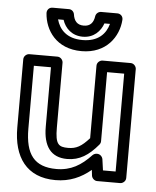

<svg xmlns="http://www.w3.org/2000/svg" viewBox="-54 -779 700 862"><g transform="rotate(5 296.0 -348.0)"><path d="M87 -183V-466H164V-198C164 -111 198 -62 272 -62C328 -62 369 -89 411 -139C415 -144 417 -149 417 -155V-466H494V-25H437L430 -75C428 -87 417 -97 405 -97H402C395 -97 388 -93 384 -89C339 -41 293 -13 228 -13C128 -13 87 -67 87 -183ZM37 -183C37 -51 97 37 228 37C292 37 343 14 387 -23L390 3C392 15 403 25 415 25H519C530 25 544 15 544 0V-491C544 -502 534 -516 519 -516H392C381 -516 367 -506 367 -491V-164C332 -125 309 -112 272 -112C229 -112 214 -123 214 -198V-491C214 -502 204 -516 189 -516H62C51 -516 37 -506 37 -491ZM294 -600C222 -600 189 -639 177 -683H202C214 -646 245 -615 294 -615C344 -615 374 -648 386 -683H411C399 -638 365 -600 294 -600ZM294 -550C406 -550 460 -630 465 -706C466 -723 453 -733 440 -733H367C355 -733 344 -724 342 -712C338 -683 324 -665 294 -665C264 -665 250 -683 246 -712C244 -724 234 -733 222 -733H148C131 -733 122 -719 123 -706C128 -630 180 -550 294 -550Z"/></g></svg>

Font: Falling Sky
Style: ExtOu
Weight: 400
Designer: Paul D. Hunt
Foundry: Adobe Systems Incorporated
Version: Version 1.02